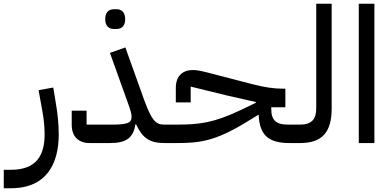

<svg xmlns="http://www.w3.org/2000/svg" viewBox="-80 -760 2081 1020"><path d="M-60 240H-22C168 240 232 109 232 -46C232 -98 227 -153 216 -216L203 -295L125 -281L146 -164C153 -126 157 -84 157 -47C157 59 119 142 -22 142H-60Z M526 -606H539C566 -606 585 -622 585 -658C585 -695 566 -711 539 -711H526C498 -711 479 -695 479 -658C479 -622 498 -606 526 -606ZM396 0H505C589 0 629 -27 639 -99H643C678 -25 716 0 795 0L817 -22V-98H791C746 -98 725 -124 687 -226L586 -508L504 -479L598 -217C613 -176 619 -156 619 -140C619 -107 597 -98 515 -98H380V-172H301V-97C301 -33 339 0 396 0Z M795 0H858C978 0 1063 -9 1230 -112L1294 -151C1299 -42 1345 0 1460 0L1482 -22V-98H1448C1389 -98 1361 -120 1361 -181V-190H1436V-289H1420C1379 -289 1329 -295 1260 -313L1025 -374C978 -386 961 -388 945 -388C890 -388 854 -356 854 -293V-216H933V-300L1129 -252L1279 -218V-214L1198 -175C1057 -108 981 -98 858 -98H817L795 -76Z M1460 0H1514C1632 0 1682 -58 1682 -184V-740H1600V-184C1600 -125 1574 -98 1514 -98H1482L1460 -76Z M1826 0H1909V-740H1826Z"/></svg>

Font: IBM Plex Arabic Text
Style: Regular
Weight: 450
Designer: Mike Abbink, Paul van der Laan, Pieter van Rosmalen, Wael Morcos, Khajak Apelian
Foundry: Bold Monday
Version: Version 1.0